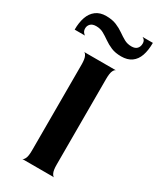

<svg xmlns="http://www.w3.org/2000/svg" viewBox="-244 -869 770 932"><g transform="rotate(30 140.5 -402.5)"><path d="M53 0Q60 0 67 -13.5Q74 -27 74 -60V-540Q74 -572 67 -586Q60 -600 53 -600H233Q226 -600 219 -586.5Q212 -573 212 -539V-60Q212 -28 219 -14Q226 0 233 0ZM-40 -671Q-40 -711 -29.5 -741Q-19 -771 3.5 -788Q26 -805 60 -805Q94 -805 118 -795Q142 -785 161 -771.5Q180 -758 198 -748Q216 -738 239 -738Q260 -738 270 -749Q280 -760 280 -777Q280 -789 274.5 -796Q269 -803 263 -805H321Q321 -763 310.5 -733Q300 -703 277.5 -687Q255 -671 220 -671Q187 -671 163.5 -681Q140 -691 121 -704.5Q102 -718 84 -728Q66 -738 43 -738Q22 -738 11.5 -727.5Q1 -717 1 -702Q1 -690 6.5 -682Q12 -674 18 -671Z"/></g></svg>

Font: Red Rose SemiBold
Style: Regular
Weight: 600
Designer: Jaikishan Patel
Version: Version 2.000